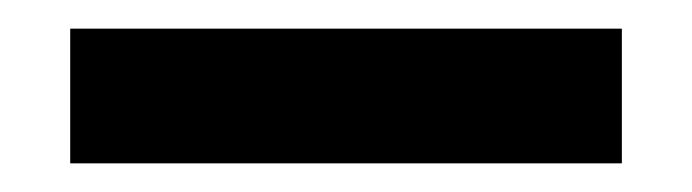

<svg xmlns="http://www.w3.org/2000/svg" viewBox="-20 -732 483 134"><path d="M29 -618V-712H414V-618Z"/></svg>

Font: M PLUS 2 Thin SemiBold
Style: Regular
Weight: 600
Version: Version 1.001